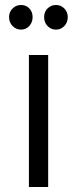

<svg xmlns="http://www.w3.org/2000/svg" viewBox="-20 -745 307 765"><path d="M64 -627Q43.9 -627 30 -641.4Q16.1 -655.8 16.1 -676.8Q16.1 -697.3 30 -711.2Q43.9 -725.1 64 -725.1Q84 -725.1 96.9 -711.4Q109.9 -697.8 109.9 -676.8Q109.9 -655.8 96.7 -641.4Q83.5 -627 64 -627ZM203.1 -725.1Q222.7 -725.1 236.3 -711.2Q250 -697.3 250 -676.8Q250 -655.8 236.3 -641.4Q222.7 -627 203.1 -627Q183.1 -627 169.4 -641.4Q155.8 -655.8 155.8 -676.8Q155.8 -697.8 169.4 -711.4Q183.1 -725.1 203.1 -725.1ZM95.2 -525.9H171.9V0H95.2Z"/></svg>

Font: Montserrat-Arabic Light
Style: Regular
Weight: 300
Designer: Mohamed Gaber
Foundry: Kief Type Foundry
Version: Version 5.008;PS 005.008;hotconv 1.0.88;makeotf.lib2.5.64775